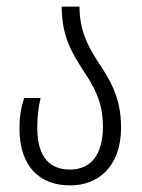

<svg xmlns="http://www.w3.org/2000/svg" viewBox="-20 -552 430 582"><path d="M193 10C274 10 347 -43 347 -166C347 -262 309 -316 273 -371C245 -415 221 -462 221 -532H167C167 -440 200 -389 232 -339C263 -292 292 -246 292 -168C292 -80 253 -38 192 -38C134 -38 93 -72 93 -165C93 -199 96 -225 103 -255H53C43 -223 39 -196 39 -163C39 -46 101 10 193 10Z"/></svg>

Font: Noto Sans Georgian ExtraCondensed Light
Style: Regular
Weight: 300
Width: 2
Designer: Monotype Design Team, Akaki Razmadze
Foundry: Google LLC
Version: Version 2.005